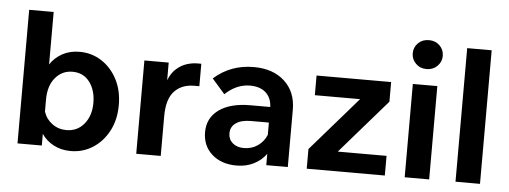

<svg xmlns="http://www.w3.org/2000/svg" viewBox="-50 -880 2735 1031"><g transform="rotate(5 1317.5 -364.5)"><path d="M202 0H71V-720H203V-437Q227 -474 267.5 -496.5Q308 -519 361 -519Q426 -519 479 -485Q532 -451 563.5 -391Q595 -331 595 -252Q595 -173 563 -112.5Q531 -52 477.5 -18Q424 16 359 16Q307 16 266.5 -5.5Q226 -27 202 -63ZM203 -248V-183Q216 -143 249.5 -118.5Q283 -94 326 -94Q385 -94 421.5 -138.5Q458 -183 458 -252Q458 -320 424.5 -364.5Q391 -409 332 -409Q276 -409 239.5 -365.5Q203 -322 203 -248Z M1017 -512V-391H990Q922 -391 882.5 -348.5Q843 -306 843 -214V0H711V-503H842V-408Q858 -448 883.5 -470.5Q909 -493 938.5 -502.5Q968 -512 996 -512Z M1253 16Q1170 16 1119.5 -29.5Q1069 -75 1069 -148Q1069 -225 1130 -269Q1191 -313 1300 -313H1406Q1404 -363 1373 -390.5Q1342 -418 1288 -418Q1216 -418 1154 -360L1085 -439Q1175 -519 1300 -519Q1404 -519 1466 -462Q1528 -405 1528 -309V0H1412V-61Q1386 -25 1345 -4.5Q1304 16 1253 16ZM1284 -81Q1326 -81 1358.5 -103.5Q1391 -126 1406 -163V-229H1309Q1258 -229 1229 -209Q1200 -189 1200 -153Q1200 -121 1223 -101Q1246 -81 1284 -81Z M2051 0H1630V-106L1883 -397H1639V-503H2041V-397L1788 -106H2051Z M2305 -667Q2305 -635 2282 -612Q2259 -589 2224 -589Q2189 -589 2166 -612Q2143 -635 2143 -667Q2143 -700 2166 -722.5Q2189 -745 2224 -745Q2259 -745 2282 -722.5Q2305 -700 2305 -667ZM2290 0H2158V-503H2290Z M2564 0H2432V-720H2564Z"/></g></svg>

Font: Wix Madefor Text
Style: Bold
Weight: 700
Designer: Dalton Maag Ltd
Foundry: Dalton Maag Ltd
Version: Version 3.100